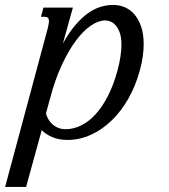

<svg xmlns="http://www.w3.org/2000/svg" viewBox="-102 -549 676 768"><path d="M82 -95.7Q84 -85.9 89.8 -74.7Q95.7 -63.5 105.5 -54Q115.2 -44.4 129.2 -38.3Q143.1 -32.2 161.1 -32.2Q190.9 -32.2 221.2 -46.6Q251.5 -61 278.6 -90.1Q305.7 -119.1 328.9 -163.6Q352.1 -208 368.2 -268.1Q376.5 -299.3 380.1 -324.5Q383.8 -349.6 383.8 -369.6Q383.8 -398.9 377.2 -417.7Q370.6 -436.5 360.8 -447.5Q351.1 -458.5 339.8 -462.9Q328.6 -467.3 318.8 -467.3Q292 -467.3 261.7 -446.8Q231.4 -426.3 201.7 -386.5Q171.9 -346.7 144.8 -288.1Q117.7 -229.5 97.7 -153.3ZM189.5 -518.6 149.4 -374.5Q173.3 -418 198.5 -447.5Q223.6 -477.1 249 -495.4Q274.4 -513.7 300 -521.5Q325.7 -529.3 351.1 -529.3Q376 -529.3 398.2 -519.5Q420.4 -509.8 436.8 -490.2Q453.1 -470.7 462.9 -441.4Q472.7 -412.1 472.7 -373Q472.7 -350.1 469.2 -324Q465.8 -297.9 457.5 -268.1Q440.9 -206.5 411.9 -155.3Q382.8 -104 344.7 -67.1Q306.6 -30.3 261.5 -9.8Q216.3 10.7 167.5 10.7Q131.8 10.7 106 -1Q80.1 -12.7 64.9 -28.3L2.4 198.7H-81.5L88.4 -433.6Q90.8 -443.8 92.3 -451.4Q93.8 -459 93.8 -464.4Q93.8 -474.6 89.1 -478.3Q84.5 -481.9 75.7 -481.9H62L71.8 -518.6Z"/></svg>

Font: Arian Grqi
Style: Italic
Weight: 400
Italic angle: -15°
Designer: Ruben Hakobyan (Tarumian)
Foundry: Ruben Hakobyan (Tarumian)
Version: Version 1.002